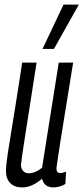

<svg xmlns="http://www.w3.org/2000/svg" viewBox="-20 -810 365 840"><path d="M76 10Q43 10 24.5 -9.5Q6 -29 6 -61Q6 -85 14 -138.5Q22 -192 38 -288Q54 -384 77 -536H140Q124 -431 112.5 -359.5Q101 -288 94 -241.5Q87 -195 82.5 -167Q78 -139 76 -122Q74 -105 72 -91Q71 -75 80 -63.5Q89 -52 106 -52Q134 -52 164 -76L237 -536H300Q279 -405 265 -320Q251 -235 243.5 -186Q236 -137 232.5 -113.5Q229 -90 228 -82.5Q227 -75 227 -72Q227 -64 230.5 -58.5Q234 -53 245 -53Q255 -53 269 -59L266 -5Q255 2 240.5 6Q226 10 215 10Q173 10 164 -28Q141 -9 120 0.5Q99 10 76 10ZM166 -596 258 -790H325L216 -596Z"/></svg>

Font: Georama ExtraCondensed
Style: Italic
Weight: 400
Width: 2
Italic angle: -9°
Designer: Jean-Baptiste Levee
Foundry: Production Type
Version: Version 1.000